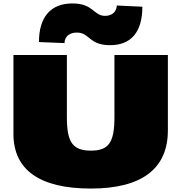

<svg xmlns="http://www.w3.org/2000/svg" viewBox="-20 -1069 1054 1114"><path d="M58 -292C58 -84 209 25 507 25C804 25 954 -91 954 -312V-750H644V-389C644 -243 611 -195 508 -195C402 -195 368 -243 368 -389V-750H58ZM206 -825 354 -819C356 -863 389 -880 426 -880C501 -880 495 -808 615 -807C742 -805 806 -885 806 -1030L658 -1037C655 -994 623 -977 590 -977C521 -977 524 -1049 400 -1049C273 -1049 206 -969 206 -825Z"/></svg>

Font: Mattone Black
Style: Regular
Weight: 900
Width: 6
Designer: Nunzio Mazzaferro
Foundry: Collletttivo
Version: Version 2.000;Glyphs 3.2 (3217)